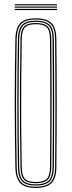

<svg xmlns="http://www.w3.org/2000/svg" viewBox="-20 -893 342 918"><path d="M151.5 5.5Q99 5.5 76.8 -17.6Q54.5 -40.8 53.5 -93.5Q52 -177.2 51.2 -252.6Q50.5 -328 50.5 -400.6Q50.5 -473.2 51.2 -548.1Q52 -623 53.5 -705.5Q54.5 -759 76.8 -782.2Q99 -805.5 151.5 -805.5Q201.5 -805.5 225.2 -783.4Q249 -761.2 249.5 -705.5Q250.2 -628 250.8 -553.1Q251.2 -478.2 251.2 -403.5Q251.2 -328.8 250.8 -251.9Q250.2 -175 249.5 -93.5Q249 -38.5 225.2 -16.5Q201.5 5.5 151.5 5.5ZM151.5 -0.2Q199.2 -0.2 221.1 -21Q243 -41.8 243.5 -93.8Q244.2 -171.2 244.6 -245.9Q245 -320.5 245 -395.1Q245 -469.8 244.6 -546.8Q244.2 -623.8 243.5 -705.5Q243 -758.2 221 -779Q199 -799.8 151.5 -799.8Q102 -799.8 81.2 -778.1Q60.5 -756.5 59.8 -705.5Q58.2 -619.8 57.5 -543.9Q56.8 -468 56.8 -395.9Q56.8 -323.8 57.5 -249.8Q58.2 -175.8 59.8 -93.8Q60.5 -43.2 81.4 -21.8Q102.2 -0.2 151.5 -0.2ZM151.5 -5.8Q105 -5.8 85.8 -25.8Q66.5 -45.8 65.8 -93.8Q64.2 -179.2 63.5 -255Q62.8 -330.8 62.8 -403Q62.8 -475.2 63.5 -549.4Q64.2 -623.5 65.8 -705.5Q66.5 -754.5 85.8 -774.4Q105 -794.2 151.5 -794.2Q196.2 -794.2 216.6 -774.8Q237 -755.2 237.5 -705.5Q238.2 -625 238.6 -549.6Q239 -474.2 239 -400.5Q239 -326.8 238.5 -251Q238 -175.2 237.5 -93.8Q237 -44.8 216.8 -25.2Q196.5 -5.8 151.5 -5.8ZM151.5 -11.5Q194.2 -11.5 212.5 -29.5Q230.8 -47.5 231.2 -93.8Q232 -174.5 232.4 -249.5Q232.8 -324.5 232.8 -398Q232.8 -471.5 232.4 -547.4Q232 -623.2 231.2 -705.2Q230.8 -752.2 212.5 -770.4Q194.2 -788.5 151.5 -788.5Q108 -788.5 90.4 -770.1Q72.8 -751.8 71.8 -705.2Q70.2 -621.2 69.5 -546Q68.8 -470.8 68.8 -398.6Q68.8 -326.5 69.5 -251.8Q70.2 -177 71.8 -94Q72.8 -48 90.4 -29.8Q108 -11.5 151.5 -11.5ZM151.5 -17Q110.5 -17 94.6 -34.1Q78.8 -51.2 78 -94Q76 -208.2 75.4 -306Q74.8 -403.8 75.4 -499.8Q76 -595.8 78 -705.2Q78.8 -748.5 94.5 -765.8Q110.2 -783 151.5 -783Q191.8 -783 208.2 -766.2Q224.8 -749.5 225.2 -705.2Q226 -624 226.4 -548.9Q226.8 -473.8 226.8 -400.2Q226.8 -326.8 226.2 -251.4Q225.8 -176 225.2 -94Q224.8 -50.5 208.2 -33.8Q191.8 -17 151.5 -17ZM151.5 -22.8Q189 -22.8 203.9 -38Q218.8 -53.2 219 -94Q219.8 -172.8 220.1 -247.1Q220.5 -321.5 220.5 -395.2Q220.5 -469 220.1 -545.5Q219.8 -622 219 -705Q218.8 -746.2 204 -761.8Q189.2 -777.2 151.5 -777.2Q113 -777.2 98.9 -761.5Q84.8 -745.8 84 -705Q82.2 -593 81.5 -495.8Q80.8 -398.5 81.4 -301.8Q82 -205 84 -94Q84.8 -54 98.9 -38.4Q113 -22.8 151.5 -22.8ZM252.5 -867.5H50.5V-873H252.5ZM252.5 -845H50.5V-850.5H252.5ZM252.5 -856.2H50.5V-861.8H252.5Z"/></svg>

Font: Big Shoulders Inline Display ExtraLight
Style: Regular
Weight: 250
Version: Version 2.002